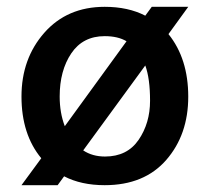

<svg xmlns="http://www.w3.org/2000/svg" viewBox="-20 -535 602 563"><path d="M288 -76Q353 -76 386.5 -125Q420 -174 420 -239.5Q420 -305 406 -343L224 -94Q251 -76 288 -76ZM155 -252Q155 -204 170 -165L351 -414Q326 -429 287 -429Q223 -429 189 -378.5Q155 -328 155 -252ZM474 -435Q532 -363 532 -251.5Q532 -140 467.5 -66Q403 8 287 8Q218 8 168 -18L149 8H43L101 -71Q43 -141 43 -252Q43 -363 110 -439Q177 -515 287 -515Q356 -515 406 -489L425 -515H532Z"/></svg>

Font: Hind Jalandhar SemiBold
Style: Regular
Weight: 600
Designer: Namrata Goyal
Foundry: Indian Type Foundry
Version: Version 0.702;PS 1.0;hotconv 1.0.81;makeotf.lib2.5.63406